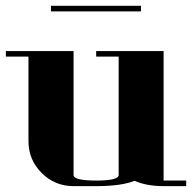

<svg xmlns="http://www.w3.org/2000/svg" viewBox="-20 -635 655 655"><path d="M0 -441.9V-460.9H231V-38.1Q231 -19 308.1 -19Q384.8 -19 384.8 -38.1V-441.9H308.1V-460.9H538.1V-19H615.2V0H538.1Q480 0 439 -18.1Q393.6 0 308.1 0H231Q167 0 122.1 -44.9Q77.1 -89.8 77.1 -153.8V-441.9ZM153.8 -596.2V-615.2H460.9V-596.2Z"/></svg>

Font: Hjet
Style: Regular
Weight: 400
Designer: T. Christopher White
Version: Version 1.2